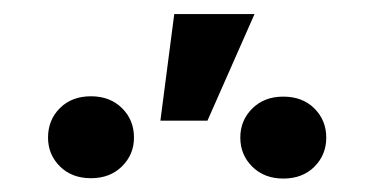

<svg xmlns="http://www.w3.org/2000/svg" viewBox="-20 -866 552 277"><path d="M211.4 -691.9 231.4 -845.7H347.2L279.3 -691.9ZM49.3 -667.5Q49.3 -692.9 66.4 -710Q83.5 -727.1 111.3 -727.1Q138.7 -727.1 156 -710Q173.3 -692.9 173.3 -667.5Q173.3 -643.1 156 -626Q138.7 -608.9 111.3 -608.9Q83.5 -608.9 66.4 -626Q49.3 -643.1 49.3 -667.5ZM326.7 -667.5Q326.7 -692.4 344 -709.5Q361.3 -726.6 388.7 -726.6Q416.5 -726.6 433.6 -709.5Q450.7 -692.4 450.7 -667.5Q450.7 -642.6 433.6 -625.5Q416.5 -608.4 388.7 -608.4Q361.3 -608.4 344 -625.5Q326.7 -642.6 326.7 -667.5Z"/></svg>

Font: Roboto SemiCondensed SemiBold
Style: Regular
Weight: 600
Width: 4
Designer: Christian Robertson
Foundry: Google
Version: Version 3.009; 2024